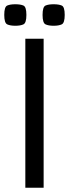

<svg xmlns="http://www.w3.org/2000/svg" viewBox="-29 -882 324 902"><path d="M176 -700V0H90V-700ZM43 -862Q67 -862 81 -856Q95 -850 95 -812Q95 -774 81 -767.5Q67 -761 43 -761Q19 -761 5 -767.5Q-9 -774 -9 -812Q-9 -850 5 -856Q19 -862 43 -862ZM223 -862Q247 -862 261 -856Q275 -850 275 -812Q275 -774 261 -767.5Q247 -761 223 -761Q199 -761 185 -767.5Q171 -774 171 -812Q171 -850 185 -856Q199 -862 223 -862Z"/></svg>

Font: Strait
Style: Regular
Weight: 400
Designer: Eduardo Rodriguez Tunni
Foundry: Eduardo Rodriguez Tunni
Version: Version 1.002; ttfautohint (v1.8.4.7-5d5b);gftools[0.9.23]